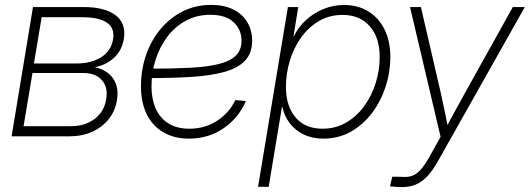

<svg xmlns="http://www.w3.org/2000/svg" viewBox="-20 -551 2141 776"><path d="M26.9 0 113.3 -522.5H318.4Q403.8 -522.5 447.3 -489.3Q490.7 -456.1 480.5 -393.6Q472.7 -347.2 441.4 -317.9Q410.2 -288.6 363.3 -279.3Q394.5 -272.9 416.7 -255.6Q439 -238.3 449 -210.7Q459 -183.1 452.6 -146Q445.8 -102.5 419.4 -69.6Q393.1 -36.6 352.3 -18.3Q311.5 0 260.7 0ZM75.2 -41H267.1Q323.2 -41 362.3 -70.3Q401.4 -99.6 409.2 -150.4Q417.5 -198.2 391.8 -227.1Q366.2 -255.9 317.4 -255.9H111.3ZM117.2 -294.4H288.1Q348.1 -294.4 388.7 -319.6Q429.2 -344.7 437 -393.1Q444.3 -437.5 411.9 -459.5Q379.4 -481.4 312.5 -481.4H148.4Z M743.7 9.3Q685.1 9.3 641.4 -15.6Q597.7 -40.5 573.7 -87.9Q549.8 -135.3 549.8 -202.6Q549.8 -270 570.6 -329.3Q591.3 -388.7 629.4 -434.1Q667.5 -479.5 719.2 -505.4Q771 -531.2 833 -531.2Q886.2 -531.2 923.3 -512.5Q960.4 -493.7 979.7 -460.9Q999 -428.2 999 -386.7Q999 -335.4 969.7 -305.2Q940.4 -274.9 885.7 -260Q831.1 -245.1 753.9 -240.2Q676.8 -235.4 580.6 -235.4L584.5 -273.4Q675.3 -273.4 744.6 -276.9Q814 -280.3 861.1 -291.5Q908.2 -302.7 932.1 -325.4Q956.1 -348.1 956.1 -386.2Q956.1 -431.2 924.3 -461.2Q892.6 -491.2 830.1 -491.2Q774.9 -491.2 730.7 -467Q686.5 -442.9 655.8 -401.9Q625 -360.8 608.6 -309.1Q592.3 -257.3 592.3 -201.7Q592.3 -151.4 609.1 -112.8Q626 -74.2 660.2 -52.5Q694.3 -30.8 745.6 -30.8Q808.6 -30.8 857.7 -63Q906.7 -95.2 931.2 -146.5L973.6 -142.6Q945.8 -76.2 884.8 -33.4Q823.7 9.3 743.7 9.3Z M1022.9 204.1 1143.6 -522.5H1185.5L1166 -403.3H1167Q1185.1 -440.9 1216.1 -469.5Q1247.1 -498 1286.9 -514.4Q1326.7 -530.8 1370.6 -530.8Q1427.2 -530.8 1469.2 -504.6Q1511.2 -478.5 1534.4 -431.4Q1557.6 -384.3 1557.6 -320.8Q1557.6 -259.8 1538.6 -200.9Q1519.5 -142.1 1483.9 -94.7Q1448.2 -47.4 1398.4 -19Q1348.6 9.3 1286.6 9.3Q1241.7 9.3 1207.3 -7.6Q1172.9 -24.4 1150.9 -53.2Q1128.9 -82 1121.1 -119.1H1119.6L1065.9 204.1ZM1283.2 -30.8Q1336.4 -30.8 1379.2 -55.7Q1421.9 -80.6 1452.1 -122.3Q1482.4 -164.1 1498.5 -215.6Q1514.6 -267.1 1514.6 -320.3Q1514.6 -399.9 1474.1 -445.3Q1433.6 -490.7 1365.2 -490.7Q1311 -490.7 1268.6 -465.6Q1226.1 -440.4 1196.3 -398.4Q1166.5 -356.4 1151.1 -304.7Q1135.7 -252.9 1135.7 -200.2Q1135.7 -122.1 1174.6 -76.4Q1213.4 -30.8 1283.2 -30.8Z M1556.2 202.1 1565.4 163.1 1602.5 163.6Q1626.5 166 1644.8 159.9Q1663.1 153.8 1679.4 135.7Q1695.8 117.7 1714.4 85L1760.7 2L1637.2 -522.5H1681.2L1759.8 -182.6Q1768.6 -144 1776.6 -105.7Q1784.7 -67.4 1792 -28.8H1779.3Q1800.3 -67.4 1821 -105.7Q1841.8 -144 1863.3 -182.6L2052.7 -522.5H2101.1L1750.5 99.6Q1729 137.7 1707.5 160.9Q1686 184.1 1661.1 194.6Q1636.2 205.1 1605 205.1Q1590.8 205.1 1580.3 204.3Q1569.8 203.6 1556.2 202.1Z"/></svg>

Font: Inter 28pt ExtraLight
Style: Italic
Weight: 250
Italic angle: -9.3988°
Designer: Rasmus Andersson
Foundry: rsms
Version: Version 4.001;git-66647c0bb